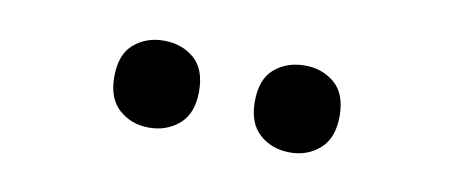

<svg xmlns="http://www.w3.org/2000/svg" viewBox="-29 -812 615 261"><g transform="rotate(10 278.0 -681.0)"><path d="M124 -681Q124 -712 141 -726.5Q158 -741 182 -741Q207 -741 224 -726.5Q241 -712 241 -681Q241 -651 224 -636Q207 -621 182 -621Q158 -621 141 -636Q124 -651 124 -681ZM318 -681Q318 -712 335 -726.5Q352 -741 377 -741Q401 -741 418 -726.5Q435 -712 435 -681Q435 -651 418 -636Q401 -621 377 -621Q352 -621 335 -636Q318 -651 318 -681Z"/></g></svg>

Font: Noto Sans Khmer SemiCondensed SemiBold
Style: Regular
Weight: 600
Width: 4
Designer: Danh Hong and the Monotype Design Team
Foundry: Monotype Imaging Inc.
Version: Version 2.004; ttfautohint (v1.8.4.7-5d5b)